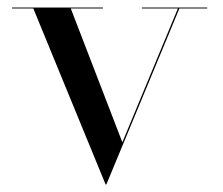

<svg xmlns="http://www.w3.org/2000/svg" viewBox="-20 -480 592 510"><path d="M305 -102 452.5 -457.5H357V-460H530.5V-457.5H456.5L262.5 10H260.5L68.5 -457.5H12V-460H253.5V-457.5H168Z"/></svg>

Font: Bodoni* 72pt
Style: Regular
Weight: 400
Version: Version 2.3